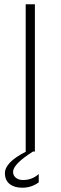

<svg xmlns="http://www.w3.org/2000/svg" viewBox="-20 -708 283 897"><path d="M102 0H100V-688H143V0H134Q41 59 41 95Q41 112 54 122.5Q67 133 88 133Q130 133 161 105V144Q127 169 84 169Q47 169 25 151.5Q3 134 3 101Q3 50 102 0Z"/></svg>

Font: Roundo Light
Style: Regular
Weight: 300
Designer: Namrata Goyal (Gurmukhi), Shiva Nallaperumal (Latin)
Foundry: Indian Type Foundry
Version: Version 1.000;PS 1.0;hotconv 1.0.88;makeotf.lib2.5.647800